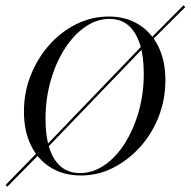

<svg xmlns="http://www.w3.org/2000/svg" viewBox="-20 -644 712 717"><path d="M155.6 -91.1 149.2 -97.6 531.5 -495.2 537.9 -488.7ZM7.3 53.2 0.8 46.8 142.7 -98.4 149.2 -91.1ZM542.7 -488.7 537.1 -495.2 665.3 -624.2 671.8 -617.7ZM282.3 11.3Q217.7 11.3 169.8 -18.1Q121.8 -47.6 95.6 -101.2Q69.4 -154.8 69.4 -227.4Q69.4 -299.2 94.8 -362.9Q120.2 -426.6 164.1 -476.2Q208.1 -525.8 265.3 -554Q322.6 -582.3 386.3 -582.3Q450 -582.3 497.6 -552.8Q545.2 -523.4 571.4 -470.2Q597.6 -416.9 597.6 -344.4Q597.6 -272.6 572.6 -208.5Q547.6 -144.4 503.2 -95.2Q458.9 -46 402.4 -17.3Q346 11.3 282.3 11.3ZM278.2 2.4Q326.6 2.4 369.8 -27Q412.9 -56.5 446 -108.5Q479 -160.5 498 -227.4Q516.9 -294.4 516.9 -368.5Q516.9 -434.7 502 -480.2Q487.1 -525.8 458.9 -549.6Q430.6 -573.4 388.7 -573.4Q341.1 -573.4 298 -543.5Q254.8 -513.7 221.4 -461.3Q187.9 -408.9 169 -341.5Q150 -274.2 150 -200Q150 -102.4 183.1 -50Q216.1 2.4 278.2 2.4Z"/></svg>

Font: Playfair 144pt Light
Style: Italic
Weight: 300
Italic angle: -15.6°
Designer: Claus Eggers Sørensen
Foundry: Claus Eggers Sørensen
Version: Version 2.001;gftools[0.9.30]